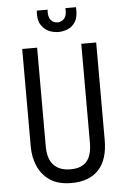

<svg xmlns="http://www.w3.org/2000/svg" viewBox="-58 -882 620 936"><g transform="rotate(-5 252.0 -414.0)"><path d="M254 12Q190 12 150 -14.5Q110 -41 90.5 -85Q71 -129 71 -183V-660H144V-177Q144 -116 172.5 -85.5Q201 -55 255 -55Q308 -55 334 -84.5Q360 -114 360 -177V-660H433V-183Q433 -87 387 -37.5Q341 12 254 12ZM158 -840H211Q208 -805 221 -789.5Q234 -774 254 -774Q273 -774 287 -789Q301 -804 298 -840H350Q353 -795 338.5 -770.5Q324 -746 301 -736.5Q278 -727 255 -727Q229 -727 205.5 -738Q182 -749 168 -773.5Q154 -798 158 -840Z"/></g></svg>

Font: Bricolage Grotesque 12pt Condensed Light
Style: Regular
Weight: 300
Width: 3
Designer: Mathieu Triay
Foundry: Atelier Triay
Version: Version 1.001; ttfautohint (v1.8.4.7-5d5b);gftools[0.9.33.de